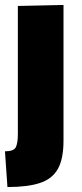

<svg xmlns="http://www.w3.org/2000/svg" viewBox="-20 -544 329 774"><path d="M10 210 0 66Q35 66 43.5 50Q52 34 52 -4V-520L236 -524V23Q236 96 213.5 136.5Q191 177 141.5 193.5Q92 210 10 210Z"/></svg>

Font: Murecho ExtraBold
Style: Regular
Weight: 800
Designer: Neil Summerour
Foundry: Positype
Version: Version 1.010; ttfautohint (v1.8.3)